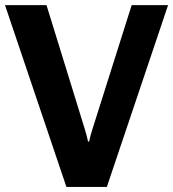

<svg xmlns="http://www.w3.org/2000/svg" viewBox="-33 -731 680 753"><path d="M-13.4 -710.9H149.4L298.6 -227.8Q303 -214.1 305.9 -202.8Q308.8 -191.4 312.3 -176H316.4Q319.8 -191.4 323 -202.9Q326.2 -214.4 330.6 -227.8L483.4 -710.9H626.2L386 2.2H227.5Z"/></svg>

Font: RobotoFlex
Style: Regular
Weight: 400
Designer: Berlow after Robertson
Foundry: Google
Version: Version 2.136